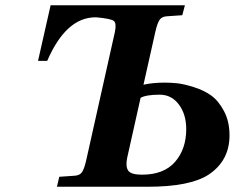

<svg xmlns="http://www.w3.org/2000/svg" viewBox="-20 -712 895 732"><path d="M125 -480 173 -692H685L675 -654L617 -650Q597 -649 588.5 -636.5Q580 -624 573 -594L527 -389Q562 -397 608 -397Q631 -397 655.5 -394.5Q680 -392 718.5 -380Q757 -368 785 -348Q813 -328 834 -288.5Q855 -249 855 -196Q855 -99 775 -46Q704 0 543 0H197L206 -38L264 -42Q284 -43 292.5 -55.5Q301 -68 308 -98L418 -590Q425 -624 413.5 -632.5Q402 -641 347 -646H344Q232 -646 160 -480ZM465 -111Q458 -78 468.5 -62Q479 -46 521 -46Q605 -46 647.5 -95Q690 -144 690 -220Q690 -276 662 -313.5Q634 -351 589 -351Q537 -351 516 -339Z"/></svg>

Font: Heuristica
Style: Bold Italic
Weight: 700
Italic angle: -13°
Version: Version 1.0.2